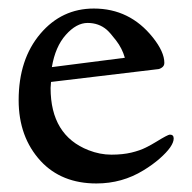

<svg xmlns="http://www.w3.org/2000/svg" viewBox="-20 -419 453 452"><path d="M100.1 -226.1 99.1 -211.9Q99.1 -100.3 188.5 -65.4Q215.3 -54.9 242.2 -54.9Q269 -54.9 289.3 -59.8Q309.6 -64.7 323.4 -71.7Q337.2 -78.6 348.1 -85.4Q375.2 -102.1 379.9 -102.1Q388.9 -102.1 388.9 -93Q388.9 -84 380.6 -72Q372.3 -60.1 355.7 -45.5Q339.1 -31 317.9 -18.1Q267.6 12.9 207 12.9Q124.8 12.9 75.7 -40Q23.9 -96.4 23.9 -183.1Q23.9 -279.5 75.2 -339.8Q125.5 -398.9 200.9 -398.9Q285.4 -398.9 339.6 -331.1Q366.9 -296.9 366.9 -271Q366.9 -263.9 361.2 -260Q355.5 -256.1 351.1 -256.1ZM102.1 -261 273.9 -283Q267.6 -305.2 253.4 -323.6Q239.3 -342 231.4 -348.9Q212.6 -365 186.3 -365Q159.9 -365 135 -337Q110.1 -309.1 102.1 -261Z"/></svg>

Font: Linden Hill
Style: Regular
Weight: 400
Version: Version 1.202